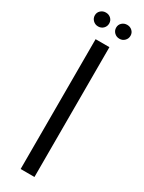

<svg xmlns="http://www.w3.org/2000/svg" viewBox="-190 -729 568 757"><g transform="rotate(30 94.0 -351.0)"><path d="M62.7 0V-591H125.6V0ZM45.8 -639.3Q32.1 -639.3 22.6 -648.6Q13 -658 13 -671.3Q13 -684.7 22.6 -693.5Q32.1 -702.4 45.8 -702.4Q59.6 -702.4 69 -693.5Q78.3 -684.7 78.3 -671.3Q78.3 -658 69 -648.6Q59.6 -639.3 45.8 -639.3ZM142.8 -639.3Q129.1 -639.3 119.5 -648.6Q110 -658 110 -671.3Q110 -684.7 119.5 -693.5Q129.1 -702.4 142.8 -702.4Q156.6 -702.4 165.9 -693.5Q175.3 -684.7 175.3 -671.3Q175.3 -658 165.9 -648.6Q156.6 -639.3 142.8 -639.3Z"/></g></svg>

Font: Alumni Sans Thin
Style: Regular
Weight: 100
Designer: Robert E. Leuschke
Foundry: Robert E. Leuschke
Version: Version 1.018